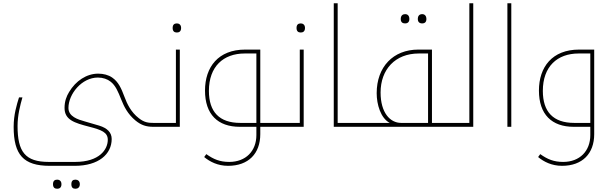

<svg xmlns="http://www.w3.org/2000/svg" viewBox="-20 -780 3760 1181"><path d="M332 381C346 381 358 374 358 353C358 331 343 325 332 325C316 325 306 333 306 353C306 373 316 381 332 381ZM444 381C458 381 471 373 471 353C471 333 458 325 444 325C428 325 419 333 419 353C419 373 428 381 444 381Z M286 240H440C587 240 667 168 667 75C667 34 639 8 591 -7C562 -16 534 -24 502 -33C459 -45 401 -63 401 -116C401 -202 483 -303 582 -303C614 -303 641 -293 660 -278C691 -254 706 -217 726 -167C743 -124 766 -78 813 -39C848 -10 880 0 923 0H928C931 0 933 -2 933 -5V-20C933 -23 931 -24 928 -24H923C894 -24 868 -26 834 -53C786 -90 762 -140 745 -186C726 -237 708 -277 670 -303C647 -319 616 -327 584 -327C513 -327 446 -283 405 -214C389 -188 377 -157 377 -116C377 -42 439 -24 527 -1C605 19 643 34 643 80C643 139 592 216 442 216H280C135 216 88 154 88 -5C88 -71 104 -132 118 -181H97C83 -136 64 -75 64 0C64 173 125 240 286 240Z M1068 -580C1082 -580 1094 -587 1094 -608C1094 -630 1079 -636 1068 -636C1052 -636 1042 -628 1042 -608C1042 -588 1052 -580 1068 -580Z M918 0H1086V-475H1062V-24H918C915 -24 913 -23 913 -20V-5C913 -2 915 0 918 0Z M1383 240C1508 240 1581 165 1581 45V0H1690C1693 0 1695 -2 1695 -5V-20C1695 -23 1693 -24 1690 -24H1581V-475H1488C1323 -475 1241 -368 1241 -223C1241 -76 1320 0 1455 0H1557V51C1557 149 1492 216 1390 216C1333 216 1294 200 1249 168L1236 186C1271 215 1320 240 1383 240ZM1557 -24H1458C1329 -24 1265 -92 1265 -221C1265 -371 1354 -451 1485 -451H1557Z M1830 -580C1844 -580 1856 -587 1856 -608C1856 -630 1841 -636 1830 -636C1814 -636 1804 -628 1804 -608C1804 -588 1814 -580 1830 -580Z M1680 0H1848V-475H1824V-24H1680C1677 -24 1675 -23 1675 -20V-5C1675 -2 1677 0 1680 0Z M2201 -24H2057V-760H2033V0H2201C2204 0 2206 -2 2206 -5V-20C2206 -23 2204 -24 2201 -24Z M2472 -636C2489 -636 2498 -646 2498 -663C2498 -683 2488 -693 2472 -693C2460 -693 2445 -687 2445 -663C2445 -640 2460 -636 2472 -636ZM2577 -636C2595 -636 2603 -647 2603 -663C2603 -680 2594 -693 2577 -693C2560 -693 2550 -683 2550 -663C2550 -645 2560 -636 2577 -636Z M2723 -24H2637V-475H2553C2398 -475 2297 -368 2297 -207C2297 -138 2321 -54 2377 -24H2191C2188 -24 2186 -23 2186 -20V-5C2186 -2 2188 0 2191 0H2723C2726 0 2728 -1 2728 -3V-20C2728 -23 2727 -24 2723 -24ZM2613 -24H2447C2380 -24 2321 -86 2321 -211C2321 -353 2411 -451 2556 -451H2613Z M2713 0H2891V-760H2867V-24H2713C2710 -24 2708 -23 2708 -20V-5C2708 -2 2710 0 2713 0Z M3101 -760V0H3125V-760Z M3437 240C3562 240 3635 165 3635 45V-475H3542C3377 -475 3295 -368 3295 -223C3295 -76 3374 0 3509 0H3611V51C3611 149 3546 216 3444 216C3387 216 3348 200 3303 168L3290 186C3325 215 3374 240 3437 240ZM3611 -24H3512C3383 -24 3319 -92 3319 -221C3319 -371 3408 -451 3539 -451H3611Z"/></svg>

Font: Noto Kufi Arabic Thin
Style: Regular
Weight: 100
Designer: Monotype Design Team, David Williams, Khaled Hosny
Foundry: Google LLC
Version: Version 2.109